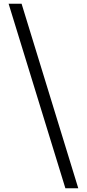

<svg xmlns="http://www.w3.org/2000/svg" viewBox="-20 -824 465 1025"><path d="M397.9 181.2H329.1L25.9 -804.2H95.2Z"/></svg>

Font: Source Han Serif TW Heavy
Style: Regular
Weight: 900
Designer: Ryoko NISHIZUKA Ë•øÂ°öÊ∂ºÂ≠ê (kana & ideographs); Frank Grie√ühammer (Latin, Greek & Cyrillic); Wenlong ZHANG Âº†ÊñáÈæô 
Foundry: Adobe
Version: Version 2.003;hotconv 1.1.1;makeotfexe 2.6.0